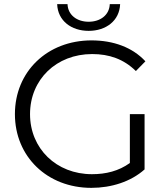

<svg xmlns="http://www.w3.org/2000/svg" viewBox="-20 -901 813 927"><path d="M408 -752C492 -752 557 -801 560 -881H510C508 -828 464 -796 408 -796C352 -796 308 -828 306 -881H256C259 -801 324 -752 408 -752ZM607 -114C553 -75 491 -60 424 -60C252 -60 125 -184 125 -350C125 -517 252 -640 425 -640C507 -640 577 -616 636 -558L682 -605C620 -672 528 -706 422 -706C208 -706 52 -555 52 -350C52 -145 208 6 421 6C518 6 612 -24 678 -83V-350H607Z"/></svg>

Font: Talent
Style: Regular
Weight: 400
Designer: Mike Powis
Version: Version 1.001;hotconv 1.0.109;makeotfexe 2.5.65596